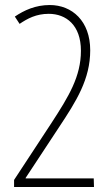

<svg xmlns="http://www.w3.org/2000/svg" viewBox="-20 -744 445 764"><path d="M354 0 353 -34H82V-36L215 -238C284 -342 339 -429 339 -544C339 -660 267 -724 178 -724C121 -724 76 -703 39 -678L58 -649C89 -670 124 -689 174 -689C243 -689 302 -644 302 -542C302 -440 254 -361 185 -255L36 -28V0Z"/></svg>

Font: Noto Sans Sinhala UI ExtraCondensed ExtraLight
Style: Regular
Weight: 200
Width: 2
Designer: Jelle Bosma - Monotype Design Team
Foundry: Monotype Imaging Inc.
Version: Version 2.006